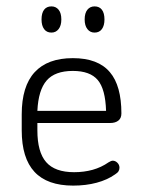

<svg xmlns="http://www.w3.org/2000/svg" viewBox="-20 -571 445 601"><path d="M97 -186H325Q341 -186 350.5 -193.5Q360 -201 360 -216Q360 -259 351 -291.5Q342 -324 324 -345Q287 -389 208 -389Q129 -389 88.5 -345Q48 -301 48 -213V-163Q48 -76 88 -33Q128 10 209 10Q249 10 282.5 1Q316 -8 340 -25Q348 -30 351 -35Q354 -40 354 -46Q354 -55 347.5 -61.5Q341 -68 333 -68Q328 -68 320 -63Q297 -47 270 -39.5Q243 -32 212 -32Q152 -32 124.5 -63.5Q97 -95 97 -163ZM312 -224H97Q100 -289 126 -319Q152 -349 208 -349Q262 -349 286 -320.5Q310 -292 312 -224ZM141 -551Q126 -551 118 -540.5Q110 -530 110 -510Q110 -491 118 -480Q126 -469 141 -469Q155 -469 163.5 -480Q172 -491 172 -510Q172 -530 163.5 -540.5Q155 -551 141 -551ZM276 -551Q262 -551 253.5 -540.5Q245 -530 245 -510Q245 -491 253.5 -480Q262 -469 276 -469Q291 -469 299 -480Q307 -491 307 -510Q307 -530 299 -540.5Q291 -551 276 -551Z"/></svg>

Font: Beiruti Light
Style: Regular
Weight: 300
Designer: Arlette Boutros
Foundry: Boutros
Version: Version 1.41